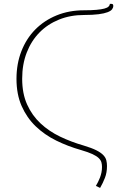

<svg xmlns="http://www.w3.org/2000/svg" viewBox="-20 -758 596 961"><path d="M400.5 -683Q332.5 -683 275.5 -660Q218.5 -637 177.5 -595.2Q136.5 -553.5 113.8 -494.8Q91 -436 91 -364Q91 -289.5 115.8 -234.8Q140.5 -180 182.8 -140.5Q225 -101 280.8 -74.2Q336.5 -47.5 399 -29.5Q439 -17.5 462.2 -5.8Q485.5 6 497.2 18.5Q509 31 512.2 44.5Q515.5 58 515.5 73Q515.5 106 505.2 132.2Q495 158.5 481 182.5L460 172.5Q465.5 163 471 152.2Q476.5 141.5 480.8 130Q485 118.5 487.8 105.5Q490.5 92.5 490.5 77.5Q490.5 65 487.5 54.2Q484.5 43.5 474 33.2Q463.5 23 442.5 13.2Q421.5 3.5 385.5 -7Q320 -25.5 261.2 -54.5Q202.5 -83.5 158.2 -126.2Q114 -169 88.2 -227.5Q62.5 -286 62.5 -363.5Q62.5 -438.5 87 -501.5Q111.5 -564.5 156.2 -610Q201 -655.5 263.2 -681Q325.5 -706.5 400.5 -706.5Q438 -706.5 462.8 -708.8Q487.5 -711 502.2 -715Q517 -719 523.2 -725Q529.5 -731 530 -738.5H539Q544 -738.5 545.5 -735.2Q547 -732 547 -728.5Q547 -719.5 540.8 -711.2Q534.5 -703 518.2 -696.8Q502 -690.5 473.5 -686.8Q445 -683 400.5 -683Z"/></svg>

Font: Lato Thin
Style: Regular
Weight: 200
Designer: Lukasz Dziedzic
Foundry: tyPoland Lukasz Dziedzic
Version: Version 2.007; 2014-02-27